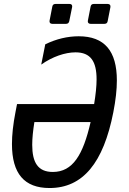

<svg xmlns="http://www.w3.org/2000/svg" viewBox="-20 -923 642 957"><path d="M240.2 -804.2H309.6C318.4 -804.2 323.2 -809.1 325.2 -817.4L339.4 -887.2C339.8 -888.7 339.8 -890.1 339.8 -891.6C339.8 -898.9 335.4 -903.3 326.7 -903.3H256.3C247.6 -903.3 242.2 -898.9 240.7 -890.1L227.1 -820.3C225.1 -810.5 230.5 -804.2 240.2 -804.2ZM431.2 -804.2H501C509.8 -804.2 515.1 -808.6 516.6 -817.4L530.3 -887.2C532.2 -897 526.9 -903.3 517.1 -903.3H447.3C438.5 -903.3 433.1 -898.9 431.6 -890.1L418 -820.3C416 -810.5 421.4 -804.2 431.2 -804.2ZM227.1 14.2C393.1 14.2 495.6 -111.3 544.9 -363.8C556.6 -423.3 562.5 -476.1 562.5 -522C562.5 -668.9 501 -742.2 372.1 -742.2C317.4 -742.2 260.3 -729 205.6 -702.1L185.5 -601.1C241.2 -640.6 304.7 -662.1 356.4 -662.1C431.6 -662.1 461.4 -617.2 461.4 -527.3C461.4 -493.2 457 -452.1 449.2 -404.3H64.9L57.1 -363.8C45.4 -303.7 39.6 -251 39.6 -205.1C39.6 -57.6 101.1 14.2 227.1 14.2ZM243.2 -65.9C168.9 -65.9 140.6 -113.3 140.6 -201.2C140.6 -233.4 144.5 -271.5 151.4 -314.5H431.6C394 -150.9 342.8 -65.9 243.2 -65.9Z"/></svg>

Font: Hack
Style: Oblique
Weight: 400
Italic angle: -12°
Monospace: yes
Designer: Christopher Simpkins
Foundry: Christopher Simpkins
Version: Version 2.010